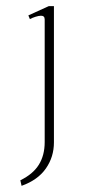

<svg xmlns="http://www.w3.org/2000/svg" viewBox="-20 -490 278 623"><path d="M46 95Q87 75 106 44.5Q125 14 125 -29V-427Q125 -439 113 -439Q106 -439 95 -435.5Q84 -432 77 -428L72 -440L138 -470H155V-28Q155 19 129 56.5Q103 94 50 113Z"/></svg>

Font: Taviraj Thin
Style: Regular
Weight: 100
Designer: Katatrad Team
Foundry: CadsonDemak
Version: Version 1.030